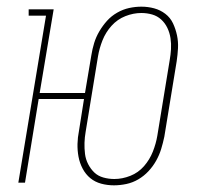

<svg xmlns="http://www.w3.org/2000/svg" viewBox="-20 -548 640 576"><path d="M322 8Q302 8 283.5 3Q265 -2 251 -13.5Q237 -25 228 -42Q219 -59 215.5 -78Q212 -97 212.5 -116.5Q213 -136 217 -156L232 -251H96L55 0H35L118 -501H66V-520H141L99 -269H235L254 -382Q257 -401 262.5 -419Q268 -437 278 -454Q288 -471 301 -485.5Q314 -500 331.5 -510Q349 -520 367.5 -524Q386 -528 404 -528Q424 -528 442.5 -523Q461 -518 476 -506.5Q491 -495 499 -478Q507 -461 511 -442Q515 -423 514 -403.5Q513 -384 510 -364L473 -138Q469 -119 463.5 -101Q458 -83 448.5 -66Q439 -49 425.5 -34.5Q412 -20 395 -10Q378 0 359 4Q340 8 322 8ZM323 -11Q347 -11 371 -20.5Q395 -30 412 -49.5Q429 -69 438.5 -93Q448 -117 452 -141L489 -367Q492 -384 493 -400.5Q494 -417 491.5 -433.5Q489 -450 482 -464.5Q475 -479 463.5 -489.5Q452 -500 436.5 -504.5Q421 -509 404 -509Q380 -509 356 -499.5Q332 -490 314.5 -470.5Q297 -451 287.5 -427Q278 -403 274 -379L237 -153Q234 -136 233.5 -119.5Q233 -103 235 -86.5Q237 -70 244.5 -55.5Q252 -41 263 -30.5Q274 -20 290 -15.5Q306 -11 323 -11Z"/></svg>

Font: Iosevka HT Thin Extended
Style: Italic
Weight: 100
Width: 7
Italic angle: -9°
Monospace: yes
Designer: Belleve Invis
Foundry: Belleve Invis
Version: Version 32.3.0; ttfautohint (v1.8.4)